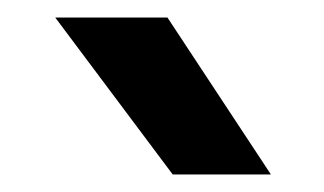

<svg xmlns="http://www.w3.org/2000/svg" viewBox="-20 -949 369 219"><path d="M43 -929H171L289 -750H177Z"/></svg>

Font: Teachers[wght]
Style: Regular
Weight: 400
Designer: Alfredo Marco Pradil & Chank Diesel
Version: Version 1.000;Glyphs 3.1.2 (3151)